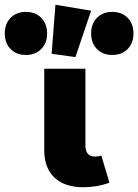

<svg xmlns="http://www.w3.org/2000/svg" viewBox="-124 -779 581 807"><path d="M193 -539 93 -553 109 -759 259 -734ZM-104 -638Q-104 -679 -79.5 -704Q-55 -729 -15 -729Q25 -729 49.5 -704Q74 -679 74 -638Q74 -598 49.5 -573Q25 -548 -15 -548Q-55 -548 -79.5 -573Q-104 -598 -104 -638ZM259 -638Q259 -679 283.5 -704Q308 -729 348 -729Q388 -729 412.5 -704Q437 -679 437 -638Q437 -598 412.5 -573Q388 -548 348 -548Q308 -548 283.5 -573Q259 -598 259 -638ZM226 8Q148 8 105 -32.5Q62 -73 62 -147V-490H235V-168Q235 -121 275 -121Q289 -121 302 -125L336 -11Q284 8 226 8Z"/></svg>

Font: Cantarell Extra Bold
Style: Regular
Weight: 800
Designer: Dave Crossland, Nikolaus Waxweiler, Florian Fecher, Jacques Le Bailly, Eben Sorkin, Alexei Vanyashin, Alexios Zavras, Em
Version: Version 0.303